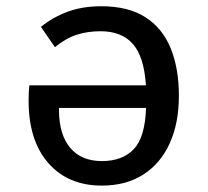

<svg xmlns="http://www.w3.org/2000/svg" viewBox="-20 -573 655 606"><path d="M299.5 -553.3Q385.1 -553.3 439.2 -518.5Q493.3 -483.6 519 -420Q544.6 -356.4 544.6 -270.8Q544.6 -184.1 515.6 -120.5Q486.7 -56.9 432.3 -22.1Q377.9 12.8 301.5 12.8Q194.9 12.8 132.6 -58.2Q70.3 -129.2 70.3 -254.9Q70.3 -268.2 70.8 -280.5Q71.3 -292.8 72.8 -303.6H440.5Q434.9 -393.8 399.5 -434.1Q364.1 -474.4 297.4 -474.4Q256.4 -474.4 222.1 -463.3Q187.7 -452.3 153.3 -424.1L109.2 -488.2Q146.2 -518.5 193.3 -535.9Q240.5 -553.3 299.5 -553.3ZM301.5 -64.6Q366.7 -64.6 402.3 -102.3Q437.9 -140 441 -232.3H166.2V-224.1Q166.7 -147.7 201.8 -106.2Q236.9 -64.6 301.5 -64.6Z"/></svg>

Font: Fira Code Retina
Style: Regular
Weight: 450
Monospace: yes
Designer: Carrois Corporate, Edenspiekermann AG, Nikita Prokopov
Foundry: Carrois Corporate, Edenspiekermann AG, Nikita Prokopov
Version: Version 6.002